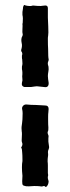

<svg xmlns="http://www.w3.org/2000/svg" viewBox="-20 -751 282 770"><path d="M65 -159Q69 -153 69 -139Q70 -130 70 -111V-105Q66 -85 70 -46Q70 -42 69.5 -34.5Q69 -27 69 -24Q69 -12 71.5 -9Q74 -6 85 -4Q92 -3 117 -5Q132 -5 140 -4Q148 -2 155 -5Q160 -5 161 -3Q163 1 168 -4Q172 -8 174 -16Q176 -24 174 -28Q170 -38 173 -47Q173 -54 172 -56V-87Q172 -97 171 -103Q171 -115 172 -121Q173 -125 173 -133Q171 -145 175 -152Q177 -158 177 -161Q176 -169 174 -183V-196Q176 -206 173 -211Q169 -220 173 -226Q174 -228 174 -240Q173 -249 173 -269V-283Q173 -295 174 -301Q174 -304 174.5 -308Q175 -312 175 -314Q175 -328 161 -328Q155 -328 143 -329Q131 -330 125 -330Q118 -330 105 -330.5Q92 -331 85 -332Q77 -332 72 -326Q67 -320 69 -312Q72 -302 70 -272Q70 -267 68.5 -257Q67 -247 66.5 -242Q66 -237 67 -227V-225Q69 -219 67 -188Q67 -183 68 -181Q73 -170 65 -160ZM65 -546Q72 -538 68 -528V-520Q68 -515 69 -513Q69 -510 69.5 -504.5Q70 -499 70 -496Q70 -492 68 -484V-474Q71 -461 69 -445Q69 -443 69.5 -437.5Q70 -432 70 -429Q70 -428 69 -424Q68 -420 68 -419Q65 -405 78 -402H86H104Q108 -402 118 -404Q119 -404 122.5 -404.5Q126 -405 128 -405Q148 -403 157 -402Q167 -400 171.5 -405Q176 -410 175 -420Q174 -425 173 -433.5Q172 -442 172 -446Q172 -450 172.5 -454.5Q173 -459 174 -464.5Q175 -470 175 -473Q175 -486 173 -489Q170 -498 174 -506Q176 -511 175 -514Q173 -521 173 -555Q172 -568 172 -596Q172 -603 173 -607Q173 -609 173.5 -613.5Q174 -618 174 -621Q174 -640 172 -680V-718Q172 -729 162 -729Q158 -729 152 -728Q146 -727 143 -727Q129 -727 122 -728Q112 -730 105 -727H97Q91 -727 83 -729Q79 -731 78 -731H77Q72 -726 72 -716Q72 -713 70 -703V-691Q73 -680 71 -658Q70 -657 70 -655Q71 -650 70 -635Q69 -620 71 -614Q72 -612 70 -607Q63 -596 67 -578Q70 -567 65 -551Z"/></svg>

Font: Gutenberg Clean
Style: Regular
Weight: 400
Designer: Nicola Manzari, Bruno Pierini
Foundry: Unio | Creative Solutions
Version: Version 1.001;PS 001.001;hotconv 1.0.88;makeotf.lib2.5.64775